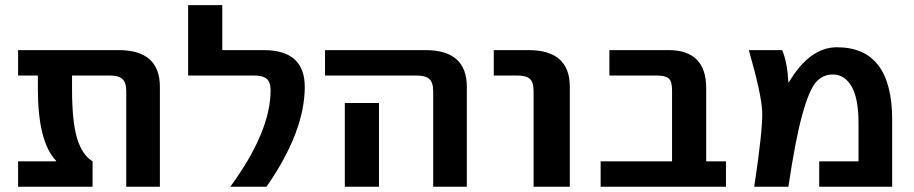

<svg xmlns="http://www.w3.org/2000/svg" viewBox="-20 -710 3476 730"><path d="M587.9 0H460V-363.3Q460 -396.5 445.3 -409.7Q430.7 -422.9 396.5 -422.9H253.9V-372.1Q253.9 -246.1 273.4 -183.1Q293 -120.1 332 -96.7V0H48.8V-96.7H193.4V-98.6Q124 -170.9 124 -372.1V-422.9H48.8V-519.5H430.7Q587.9 -519.5 587.9 -379.9Z M855.5 0Q1008.8 -209 1008.8 -367.2Q1008.8 -397.5 994.1 -410.2Q979.5 -422.9 945.3 -422.9H695.3V-690.4H825.2V-519.5H982.4Q1138.7 -519.5 1138.7 -379.9Q1138.7 -209 993.2 0Z M1420.9 -318.4V-129.9V0H1291V-129.9V-318.4ZM1215.8 -422.9V-519.5H1597.7Q1754.9 -519.5 1754.9 -379.9V0H1627V-363.3Q1627 -396.5 1612.3 -409.7Q1597.7 -422.9 1562.5 -422.9Z M1857.4 -422.9V-519.5H1989.3Q2146.5 -519.5 2146.5 -379.9V0H2008.8V-363.3Q2008.8 -397.5 1994.6 -410.2Q1980.5 -422.9 1945.3 -422.9Z M2535.2 -367.2Q2535.2 -400.4 2522.5 -411.6Q2509.8 -422.9 2476.6 -422.9H2296.9V-519.5H2521.5Q2664.1 -519.5 2665 -377V-96.7H2740.2V0H2263.7V-96.7H2535.2Z M2977.5 -397.5H2979.5Q3058.6 -530.3 3162.1 -530.3Q3372.1 -530.3 3372.1 -254.9V0H3094.7V-96.7H3244.1V-242.2Q3244.1 -335.9 3217.8 -381.3Q3191.4 -426.8 3146.5 -426.8Q3107.4 -426.8 3081.5 -396.5Q3055.7 -366.2 3029.8 -272Q3003.9 -177.7 2977.5 0H2847.7Q2880.9 -220.7 2877.9 -286.6Q2875 -352.5 2827.1 -519.5H2954.1Q2973.6 -471.7 2977.5 -397.5Z"/></svg>

Font: Mgen+ 1c bold
Style: Bold
Weight: 700
Designer: [Source Han Sans]
Ryoko NISHIZUKA  (kana & ideographs); Paul D. Hunt (Latin, Greek & Cyrillic); Wenlong ZHANG  (bopomofo
Version: Version 1.059.20150602